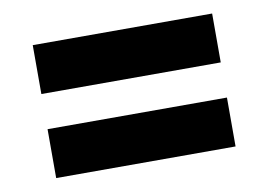

<svg xmlns="http://www.w3.org/2000/svg" viewBox="-47 -485 655 468"><g transform="rotate(-10 280.0 -251.5)"><path d="M58 -295V-416H502V-295ZM58 -87V-208H502V-87Z"/></g></svg>

Font: TitilliumText
Style: ExtraBold
Weight: 800
Designer: Accademia di Belle Arti di Urbino and others
Foundry: Accademia di Belle Arti di Urbino and others.
Version: Version 60.001